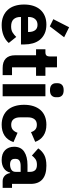

<svg xmlns="http://www.w3.org/2000/svg" viewBox="724 -1580 868 2357"><g transform="rotate(90 1158.5 -402.0)"><path d="M288 12Q228 12 181 -7.5Q134 -27 101.5 -62.5Q69 -98 52.5 -149Q36 -200 36 -263Q36 -325 52 -375.5Q68 -426 99.5 -462Q131 -498 177 -517.5Q223 -537 282 -537Q347 -537 393.5 -515Q440 -493 469.5 -456Q499 -419 512.5 -370.5Q526 -322 526 -269V-225H189V-217Q189 -165 217 -134.5Q245 -104 305 -104Q351 -104 380 -122.5Q409 -141 434 -167L508 -75Q473 -34 416.5 -11Q360 12 288 12ZM285 -428Q240 -428 214.5 -398.5Q189 -369 189 -320V-312H373V-321Q373 -369 351.5 -398.5Q330 -428 285 -428ZM304 -579 216 -622 315 -816 438 -755Z M815 0Q738 0 698.5 -39Q659 -78 659 -153V-410H585V-525H622Q652 -525 663 -539.5Q674 -554 674 -581V-667H807V-525H911V-410H807V-115H903V0Z M1088 -581Q1043 -581 1022.5 -601.5Q1002 -622 1002 -654V-676Q1002 -708 1022.5 -728.5Q1043 -749 1088 -749Q1133 -749 1153.5 -728.5Q1174 -708 1174 -676V-654Q1174 -622 1153.5 -601.5Q1133 -581 1088 -581ZM1014 -525H1162V0H1014Z M1512 12Q1453 12 1407 -7.5Q1361 -27 1330 -62.5Q1299 -98 1283 -149Q1267 -200 1267 -263Q1267 -326 1283 -376.5Q1299 -427 1330 -463Q1361 -499 1407 -518Q1453 -537 1512 -537Q1592 -537 1645.5 -501Q1699 -465 1722 -400L1602 -348Q1595 -378 1573 -399Q1551 -420 1512 -420Q1467 -420 1444 -390.5Q1421 -361 1421 -311V-213Q1421 -163 1444 -134Q1467 -105 1512 -105Q1552 -105 1575.5 -126.5Q1599 -148 1610 -183L1725 -133Q1699 -58 1644.5 -23Q1590 12 1512 12Z M2205 0Q2165 0 2138.5 -25Q2112 -50 2105 -92H2099Q2087 -41 2046 -14.5Q2005 12 1945 12Q1866 12 1824 -30Q1782 -72 1782 -141Q1782 -224 1842.5 -264.5Q1903 -305 2007 -305H2090V-338Q2090 -376 2070 -398.5Q2050 -421 2003 -421Q1959 -421 1933 -402Q1907 -383 1890 -359L1802 -437Q1834 -484 1882.5 -510.5Q1931 -537 2014 -537Q2126 -537 2182 -488Q2238 -439 2238 -345V-115H2287V0ZM2000 -91Q2037 -91 2063.5 -107Q2090 -123 2090 -159V-221H2018Q1931 -221 1931 -162V-147Q1931 -118 1949 -104.5Q1967 -91 2000 -91Z"/></g></svg>

Font: IBM Plex Sans Devanagari
Style: Bold
Weight: 700
Designer: Mike Abbink, Paul van der Laan, Pieter van Rosmalen, Erin McLaughlin
Foundry: Bold Monday
Version: Version 1.1